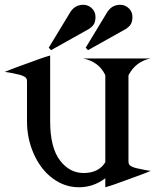

<svg xmlns="http://www.w3.org/2000/svg" viewBox="-20 -770 669 802"><path d="M183.6 -570.8 275.4 -722.2Q276.9 -724.6 282.2 -730.5Q294.9 -744.6 313.5 -748.5Q320.8 -750 327.6 -750Q349.1 -750 364.7 -734.4Q378.9 -720.2 378.9 -698.7Q378.9 -694.8 378.4 -689.9Q376.5 -668 361.3 -656.7L353 -649.9L193.4 -560.5ZM337.9 -570.8 429.7 -722.2Q431.2 -724.6 436.5 -730.5Q449.2 -744.6 467.8 -748.5Q475.1 -750 481.9 -750Q503.4 -750 519 -734.4Q533.2 -720.2 533.2 -698.7Q533.2 -694.8 532.7 -689.9Q530.8 -668 515.6 -656.7L507.3 -649.9L347.7 -560.5ZM609.4 -525.9Q548.8 -514.2 517.6 -457.5L516.6 -453.6V-96.2Q516.6 -84 522.9 -79.1Q532.7 -71.3 552.7 -66.9Q597.2 -57.1 609.4 -56.2Q582 -43.9 460 -0.5Q439.5 6.8 419.9 12.2V-25.4L418.5 -24.4Q369.6 12.2 309.6 12.2Q250.5 12.2 200.7 -24.4Q151.4 -60.5 122.1 -125Q92.8 -189.5 92.8 -263.2V-266.1V-429.7Q92.8 -441.9 86.4 -446.8Q76.2 -454.6 56.6 -459Q13.7 -468.8 0 -469.7Q27.3 -481.9 149.4 -525.4Q169.9 -532.7 189.5 -538.1V-265.1V-263.2Q189.5 -151.9 231.9 -98.1Q272 -47.4 328.1 -47.4Q329.1 -47.4 330.1 -47.4Q392.1 -47.4 419.9 -92.3V-453.6L418.9 -458Q392.6 -512.2 327.1 -525.9Z"/></svg>

Font: Modern Antiqua
Style: Regular
Weight: 500
Version: Version 1.0